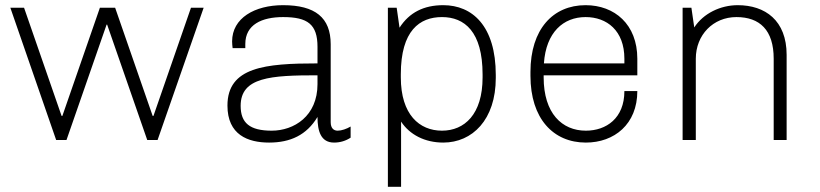

<svg xmlns="http://www.w3.org/2000/svg" viewBox="-20 -541 3168 742"><path d="M237 0 392 -446H394L549 0H589L767 -511H718L573 -93H570L425 -511H366L221 -93H218L73 -511H20L197 0Z M1258 -69V-370C1258 -473 1198 -521 1074 -521C964 -521 877 -471 877 -381C877 -372 878 -363 879 -355H928V-371C928 -446 992 -475 1074 -475C1169 -475 1207 -447 1207 -360V-296C1005 -296 859 -282 859 -133C859 -20 938 10 1020 10C1102 10 1165 -19 1207 -89C1207 -34 1220 10 1271 10C1295 10 1317 3 1335 -9V-52C1320 -43 1300 -36 1285 -36C1270 -36 1258 -45 1258 -69ZM1207 -250V-216C1207 -92 1116 -36 1030 -36C945 -36 910 -66 910 -132C910 -243 1027 -250 1207 -250Z M1524 -434 1513 -511H1479V181H1530V-71C1563 -21 1621 10 1693 10C1805 10 1896 -78 1896 -240V-251C1896 -441 1805 -521 1693 -521C1618 -521 1562 -493 1524 -434ZM1529 -242V-254C1529 -423 1602 -475 1688 -475C1775 -475 1845 -419 1845 -253V-242C1845 -99 1775 -36 1688 -36C1601 -36 1529 -98 1529 -242Z M2443 -189H2393C2393 -84 2323 -36 2244 -36C2152 -36 2081 -103 2081 -242V-250H2443V-314C2443 -447 2355 -521 2243 -521C2117 -521 2030 -428 2030 -263V-248C2030 -83 2118 10 2244 10C2354 10 2443 -61 2443 -189ZM2243 -475C2325 -475 2393 -423 2393 -314V-296H2082C2090 -416 2157 -475 2243 -475Z M2970 0H3020V-329C3020 -462 2937 -521 2831 -521C2764 -521 2698 -489 2663 -435L2652 -511H2618V0H2669V-314C2669 -406 2736 -475 2826 -475C2916 -475 2970 -425 2970 -314Z"/></svg>

Font: Chivo Light
Style: Regular
Weight: 300
Designer: Hector Gatti
Foundry: Omnibus-Type
Version: Version 1.003;PS 001.003;hotconv 1.0.70;makeotf.lib2.5.58329